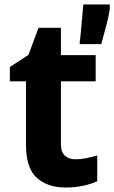

<svg xmlns="http://www.w3.org/2000/svg" viewBox="-20 -826 510 857"><path d="M272 11Q193 11 144.5 -32Q96 -75 96 -181V-463H24V-527L107 -581L152 -702H252V-580H407V-463H252V-181Q252 -147 270 -131Q288 -115 316 -115Q342 -115 365.5 -120Q389 -125 414 -132V-17Q388 -5 351.5 3Q315 11 272 11ZM336 -629V-640Q339 -659 341.5 -689Q344 -719 347 -751Q350 -783 352 -806H470V-786Q466 -756 455 -714.5Q444 -673 432 -629Z"/></svg>

Font: Menbere
Style: Regular
Weight: 400
Designer: Aleme Tadesse
Foundry: Sorkin Type Co
Version: Version 1.000